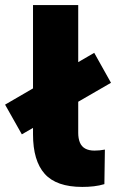

<svg xmlns="http://www.w3.org/2000/svg" viewBox="-78 -725 457 756"><path d="M246 11Q144 11 98 -40.5Q52 -92 52 -196V-705H230V-202Q230 -180 236.5 -164Q243 -148 257.5 -140Q272 -132 294 -132Q304 -132 314.5 -133Q325 -134 335 -136L333 0Q313 6 291.5 8.5Q270 11 246 11ZM8 -196 -58 -313 293 -517 359 -399Z"/></svg>

Font: Nunito Sans 12pt ExtraLight 12pt Black
Style: Regular
Weight: 900
Version: Version 3.101;gftools[0.9.27]